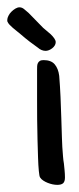

<svg xmlns="http://www.w3.org/2000/svg" viewBox="-78 -519 222 538"><path d="M104 -21.5Q104 -10.3 98.9 -5.6Q93.8 -1 82.5 -1Q76.7 -1 69.6 -2.4Q62.5 -3.9 55.7 -6.6Q48.8 -9.3 43 -13.2Q37.1 -17.1 34.2 -22Q32.2 -24.9 30.8 -40Q29.3 -55.2 28.6 -77.6Q27.8 -100.1 27.1 -127.9Q26.4 -155.8 26.1 -184.1Q25.9 -212.4 25.9 -239.3Q25.9 -266.1 25.9 -286.1V-323.7Q25.9 -328.6 26.1 -333.5Q26.4 -338.4 28.1 -342Q29.8 -345.7 33.4 -348.1Q37.1 -350.6 43.9 -350.6Q65.4 -350.6 75.4 -338.6Q85.4 -326.7 87.9 -306.6Q90.3 -276.9 91.6 -247.3Q92.8 -217.8 93.8 -187.5Q94.7 -160.2 95.5 -133.5Q96.2 -106.9 98.6 -80.6Q99.1 -75.2 99.6 -70.3Q100.1 -65.4 101.1 -60.5Q102.1 -50.8 103 -41.3Q104 -31.7 104 -21.5ZM78.1 -400.9Q78.1 -396 75.4 -391.6Q72.8 -387.2 68.4 -383.8Q64 -380.4 59.1 -378.4Q54.2 -376.5 49.8 -376.5Q43.9 -376.5 38.3 -378.9Q32.7 -381.3 28.3 -385.3Q12.7 -396.5 5.4 -402.1Q-2 -407.7 -7.6 -412.4Q-13.2 -417 -20 -422.9Q-26.9 -428.7 -42 -440.9Q-46.4 -444.8 -50.8 -449.2Q-55.2 -453.6 -57.6 -459.5V-463.4Q-57.6 -468.3 -54.4 -474.6Q-51.3 -481 -46.1 -486.1Q-41 -491.2 -34.9 -494.9Q-28.8 -498.5 -23.4 -498.5Q-16.1 -498.5 -9.8 -492.9Q-3.4 -487.3 2 -482.9L43 -440.9Q46.4 -437.5 52.5 -432.9Q58.6 -428.2 64.2 -422.9Q69.8 -417.5 74 -411.6Q78.1 -405.8 78.1 -400.9Z"/></svg>

Font: Just Another Hand
Style: Regular
Weight: 400
Designer: Astigmatic (AOETI)
Foundry: Astigmatic (AOETI)
Version: Version 1.001